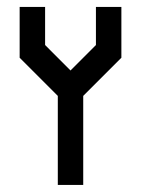

<svg xmlns="http://www.w3.org/2000/svg" viewBox="-20 -618 406 553"><path d="M36.6 -598.1H109.9V-488.3L183.1 -415L256.3 -488.3V-598.1H329.6V-451.7L219.7 -341.8V-85.4H146.5V-341.8L36.6 -451.7Z"/></svg>

Font: BabelStone Khitan Seals
Style: Regular
Weight: 400
Designer: Andrew West
Foundry: BabelStone
Version: Version 1.004